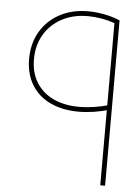

<svg xmlns="http://www.w3.org/2000/svg" viewBox="-52 -750 570 790"><g transform="rotate(5 233.5 -354.5)"><path d="M277 -294Q210 -294 160 -317.5Q110 -341 82.5 -386Q55 -431 55 -493Q55 -556 83 -604.5Q111 -653 162 -681Q213 -709 281 -709Q303 -709 325 -706Q347 -703 369 -697.5Q391 -692 412 -683L394 -669Q366 -679 337 -684Q308 -689 281 -689Q219 -689 172.5 -663.5Q126 -638 100.5 -594Q75 -550 75 -493Q75 -437 100.5 -396.5Q126 -356 171.5 -335Q217 -314 277 -314Q307 -314 339.5 -319Q372 -324 403 -333V-313Q372 -304 340 -299Q308 -294 277 -294ZM392 0V-681L412 -683V0Z"/></g></svg>

Font: Alexandria Thin
Style: Regular
Weight: 250
Designer: Mohamed Gaber
Foundry: Kief Type Foundry
Version: Version 5.100